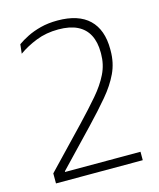

<svg xmlns="http://www.w3.org/2000/svg" viewBox="-101 -720 657 793"><g transform="rotate(-15 228.0 -324.0)"><path d="M40 0V-43L201.5 -212Q249 -262 284.2 -303Q319.5 -344 339 -383.8Q358.5 -423.5 358.5 -469V-475Q358.5 -519 342.5 -549.8Q326.5 -580.5 294.5 -596.2Q262.5 -612 213.5 -612Q161.5 -612 118.5 -595Q75.5 -578 42 -554L46.5 -593.5Q64.5 -606.5 89.5 -619Q114.5 -631.5 147 -640Q179.5 -648.5 219.5 -648.5Q309 -648.5 354.5 -604.8Q400 -561 400 -478V-471.5Q400 -419.5 379.5 -376Q359 -332.5 322.2 -289Q285.5 -245.5 235.5 -193L88.5 -39V-25L71.5 -36H411V0Z"/></g></svg>

Font: Anek Tamil Medium ExtraLight
Style: Regular
Weight: 250
Version: Version 1.003